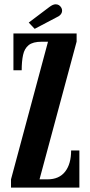

<svg xmlns="http://www.w3.org/2000/svg" viewBox="-20 -852 410 872"><path d="M30 0V-37.5L198 -662.5H169Q129.5 -662.5 110.2 -647Q91 -631.5 84.8 -602.5Q78.5 -573.5 78.5 -533H41V-700H328V-663L159.5 -37.5H196Q248.5 -37.5 275.8 -72.5Q303 -107.5 303 -168.5H340.5V0ZM137.5 -721 110.5 -749.5 204 -820Q220.5 -832.5 232.5 -832.5Q249.5 -832.5 258.5 -817Q262 -811 262 -804Q262 -783.5 234.5 -772Z"/></svg>

Font: Imbue 10pt
Style: Bold
Weight: 700
Designer: Tyler Finck
Foundry: Etcetera Type Company
Version: Version 1.102; ttfautohint (v1.8.3)